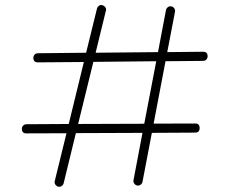

<svg xmlns="http://www.w3.org/2000/svg" viewBox="-20 -707 892 750"><path d="M207 22Q200.2 20 196 13.7Q191.9 7.3 193.8 0.5L239.7 -186.5L82.5 -186Q65.4 -186 65.4 -204.1Q65.4 -211.4 70.6 -216.6Q75.7 -221.7 83 -221.7L248.5 -222.7L307.6 -464.8L127.9 -463.4Q110.4 -463.4 110.4 -481Q110.4 -488.3 115.2 -493.7Q120.1 -499 127.4 -499L316.4 -501L358.9 -673.8Q360.8 -680.7 367.2 -684.8Q373.5 -689 380.4 -686.5Q387.2 -684.6 391.6 -678.2Q396 -671.9 393.6 -665L353.5 -501L597.2 -503.4L628.4 -668Q629.9 -674.8 636 -679.2Q642.1 -683.6 649.4 -682.1Q656.2 -680.7 660.6 -674.6Q665 -668.5 663.6 -661.1L633.3 -503.4L773.4 -504.9Q791 -504.9 791 -487.3Q791 -480 786.1 -474.6Q781.2 -469.2 773.9 -469.2L626.5 -467.8L580.1 -224.1L742.7 -224.6Q759.8 -224.6 759.8 -207Q759.8 -189 742.2 -189L573.2 -188L536.6 3.4Q535.2 10.3 529.1 14.6Q522.9 19 515.6 17.6Q508.8 16.1 504.4 10Q500 3.9 501.5 -3.4L536.6 -188L276.4 -187L228.5 9.3Q226.6 16.1 220.2 20Q213.9 23.9 207 22ZM344.7 -465.3 285.2 -222.7 543.5 -223.6 590.3 -467.8Z"/></svg>

Font: Mikhak-FD ExtraLight
Style: Regular
Weight: 200
Designer: Amin Abedi
Version: Version 3.2